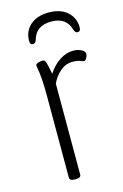

<svg xmlns="http://www.w3.org/2000/svg" viewBox="-112 -764 524 817"><g transform="rotate(-15 150.0 -355.5)"><path d="M112 2Q90 2 90 -12V-373Q90 -424 87.5 -451Q85 -478 82.5 -490.5Q80 -503 80 -509Q80 -515 90.5 -518.5Q101 -522 110 -522Q120 -522 124 -511Q128 -500 136 -457Q157 -490 186.5 -509.5Q216 -529 247 -529Q267 -529 282.5 -521Q298 -513 298 -503Q298 -493 292.5 -483.5Q287 -474 282 -474Q277 -474 265.5 -479Q254 -484 232 -484Q202 -484 177.5 -463Q153 -442 140 -412V-12Q140 2 118 2ZM189 -713Q240 -713 270 -686.5Q300 -660 300 -617Q300 -600 286 -600Q276 -600 271 -616Q255 -673 189 -673Q122 -673 106 -616Q101 -600 90 -600Q77 -600 77 -617Q77 -660 107 -686.5Q137 -713 189 -713Z"/></g></svg>

Font: Asap Condensed ExtraLight
Style: Regular
Weight: 200
Width: 3
Designer: Pablo Cosgaya
Foundry: Omnibus-Type
Version: Version 3.001; ttfautohint (v1.8.4.7-5d5b)